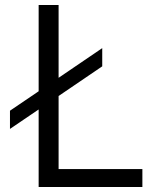

<svg xmlns="http://www.w3.org/2000/svg" viewBox="-20 -750 640 770"><path d="M135 0V-311L20 -233V-306L135 -384V-730H215V-438L390 -557V-484L215 -365V-72H551V0Z"/></svg>

Font: Tiny Light
Style: Regular
Weight: 300
Monospace: yes
Designer: Philipp Nurullin, Konstantin Bulenkov
Foundry: JetBrains
Version: Version 2.251; ttfautohint (v1.8.4.7-5d5b)